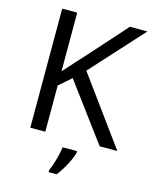

<svg xmlns="http://www.w3.org/2000/svg" viewBox="-135 -803 889 1112"><g transform="rotate(15 309.5 -246.5)"><path d="M619 0H513L260 -341L187 -277V0H97V-714H187V-362Q217 -396 248 -430Q279 -464 310 -498L503 -714H608L325 -403ZM394 61V70Q390 88 377.5 115.5Q365 143 348.5 171Q332 199 314 221H266V209Q274 192 282.5 165.5Q291 139 298 110.5Q305 82 307 61Z"/></g></svg>

Font: Noto IKEA Simplified Chinese
Style: Regular
Weight: 400
Designer: Monotype Design Team
Foundry: Monotype Imaging Inc.
Version: Version 1.100